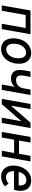

<svg xmlns="http://www.w3.org/2000/svg" viewBox="1400 -1962 575 3414"><g transform="rotate(90 1687.0 -255.5)"><path d="M77 0 167 -511H589L499 0H403L478.5 -425H247.5L172.5 0Z M853 12Q763 12 712.5 -44.8Q662 -101.5 662 -203Q662 -295.5 696 -367.8Q730 -440 789.8 -481.5Q849.5 -523 926 -523Q1012 -523 1062.8 -465.5Q1113.5 -408 1113.5 -311Q1113.5 -217.5 1079.8 -144.5Q1046 -71.5 987 -29.8Q928 12 853 12ZM857 -79.5Q903 -79.5 939.2 -108.8Q975.5 -138 996.2 -188.2Q1017 -238.5 1017 -302.5Q1017 -363.5 990.5 -398Q964 -432.5 917 -432.5Q872 -432.5 835.8 -403.5Q799.5 -374.5 778.8 -324Q758 -273.5 758 -210Q758 -148.5 784.2 -114Q810.5 -79.5 857 -79.5Z M1483 0 1524.5 -231.5Q1500.5 -199.5 1463.5 -181.8Q1426.5 -164 1379 -164Q1312.5 -164 1275.8 -193.5Q1239 -223 1228.8 -276Q1218.5 -329 1231.5 -400L1251.5 -511H1348L1326 -390.5Q1314.5 -328 1332.2 -291Q1350 -254 1409 -254Q1444 -254 1473.5 -269Q1503 -284 1523.2 -313Q1543.5 -342 1551 -384.5L1573 -511H1669.5L1579.5 0Z M1739 0 1829 -511H1921L1859 -162L2162.5 -511H2257L2167 0H2073.5L2136.5 -349L1832.5 0Z M2326 0 2416 -511H2515.5L2479.5 -306.5H2715.5L2751.5 -511H2851L2761 0H2661.5L2700.5 -219.5H2464.5L2425.5 0Z M3119 12Q3059.5 12 3016 -15Q2972.5 -42 2948.5 -90.5Q2924.5 -139 2924.5 -204Q2924.5 -269 2943.5 -326.5Q2962.5 -384 2997.5 -428.2Q3032.5 -472.5 3081.5 -497.8Q3130.5 -523 3190.5 -523Q3246.5 -523 3287.5 -500.8Q3328.5 -478.5 3351 -434.8Q3373.5 -391 3373.5 -327Q3373.5 -296 3368 -269.2Q3362.5 -242.5 3354.5 -217.5H3023Q3023 -173.5 3034.8 -141.5Q3046.5 -109.5 3070.2 -92.2Q3094 -75 3131 -75Q3159.5 -75 3190 -86.8Q3220.5 -98.5 3247 -121.5L3294 -55Q3259 -24.5 3215.8 -6.2Q3172.5 12 3119 12ZM3037 -301H3276.5Q3282.5 -341 3274 -371.5Q3265.5 -402 3242.8 -419.5Q3220 -437 3183 -437Q3143 -437 3113.5 -418.5Q3084 -400 3065 -369.2Q3046 -338.5 3037 -301Z"/></g></svg>

Font: Overpass Medium
Style: Italic
Weight: 500
Italic angle: -10°
Designer: Delve Withrington, Dave Bailey, Thomas Jockin
Foundry: Delve Fonts LLC
Version: Version 4.000